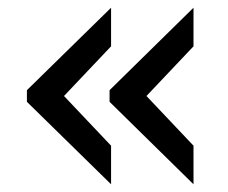

<svg xmlns="http://www.w3.org/2000/svg" viewBox="-20 -478 592 498"><path d="M49.8 -244.1 268.1 -458V-357.9L146 -229L268.1 -100.1V0L49.8 -213.9ZM264.2 -244.1 481.9 -458V-357.9L359.9 -229L481.9 -100.1V0L264.2 -213.9Z"/></svg>

Font: Aldrich
Style: Regular
Weight: 400
Designer: Matthew Desmond
Foundry: Matthew Desmond
Version: Version 1.002 2011